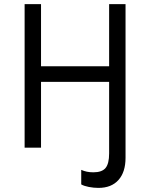

<svg xmlns="http://www.w3.org/2000/svg" viewBox="-20 -720 732 936"><path d="M512 28Q512 78 494.5 99Q477 120 435 120Q418 120 403.5 117Q389 114 376 108V179Q390 187 413.5 191.5Q437 196 460 196Q523 196 557.5 157.5Q592 119 592 49V-700H512V-397H180V-700H100V0H180V-321H512Z"/></svg>

Font: Fixel Variable
Style: Regular
Weight: 100
Width: 3
Designer: AlfaBravo + MacPaw
Foundry: Kyrylo Tkachov, Marchela Mozhyna, Serhii Makarenko, Maria Weinstein, Zakhar Kryvoshyya
Version: Version 1.211